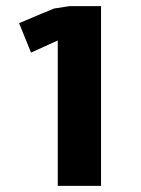

<svg xmlns="http://www.w3.org/2000/svg" viewBox="-20 -608 460 628"><path d="M168.9 -475.6 81.5 -436 42.5 -532.2Q129.4 -569.3 156.7 -580.1L207 -587.9H310.5V0H168.9Z"/></svg>

Font: Dhyana
Style: Bold
Weight: 700
Foundry: Vernon Adams
Version: Version 1.002; ttfautohint (v0.8.51-6076)